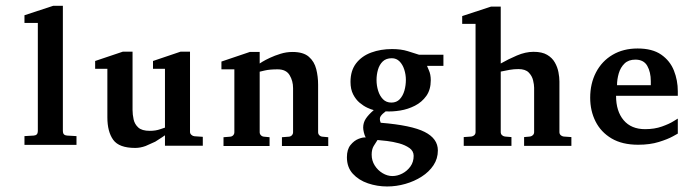

<svg xmlns="http://www.w3.org/2000/svg" viewBox="-20 -512 2399 674"><path d="M248.5 -3.4H65.9V-34.2L98.6 -36.1Q112.8 -37.1 112.8 -51.8V-431.6H65.9V-458.5L167 -491.7H200.7V-51.8Q200.7 -37.1 215.3 -36.1L248.5 -34.2Z M691.9 -0.5H559.1V-37.1L549.3 -30.3L524.9 -14.6L491.2 0.5Q472.7 7.3 454.6 7.3Q397.9 7.3 377.4 -21.2Q356.9 -49.8 356.9 -100.1V-270.5H314V-297.9L411.1 -330.6H445.3V-126Q445.3 -109.9 449 -93Q452.6 -76.2 465.3 -64.5Q478 -52.7 505.9 -52.7Q526.9 -52.7 543 -58.6L559.1 -64V-270.5H517.1V-297.9L613.8 -330.6H647V-48.8Q647 -43 651.9 -38.6Q656.7 -34.2 662.6 -33.7L691.9 -31.7V-0.5Z M1132.3 0.5H969.7V-30.3L994.1 -32.2Q1000.5 -32.7 1004.6 -37.1Q1008.8 -41.5 1008.8 -47.9V-202.6Q1008.8 -228 996.6 -248.3Q984.4 -268.6 954.6 -268.6Q927.2 -268.6 909.7 -264.6L891.6 -260.3V-47.9Q891.6 -41.5 896 -37.1Q900.4 -32.7 906.7 -32.2L926.3 -30.3V0.5H764.6V-30.3L788.1 -32.2Q794.4 -32.7 798.6 -37.1Q802.7 -41.5 802.7 -47.9V-268.6H757.3V-295.9L856.9 -329.6H891.6V-289.1L901.4 -295.4Q911.1 -301.3 927.7 -309.1Q944.3 -316.9 964.8 -323.2Q985.4 -329.6 1006.8 -329.6Q1044.9 -329.6 1064.2 -312.7Q1083.5 -295.9 1090.1 -269.5Q1096.7 -243.2 1096.7 -214.8V-47.9Q1096.7 -41.5 1101.1 -37.1Q1105.5 -32.7 1111.8 -32.2L1132.3 -30.3Z M1536.6 -280.8H1479L1485.4 -265.6Q1492.2 -251 1492.2 -230.5Q1492.2 -197.3 1476.6 -175.3Q1460.9 -153.3 1436.5 -140.9Q1412.1 -128.4 1384.8 -124Q1357.4 -119.6 1334 -121.1Q1322.3 -112.8 1316.4 -104.2Q1310.5 -95.7 1316.4 -81.1Q1424.8 -72.3 1470.9 -48.8Q1517.1 -25.4 1517.1 16.1Q1517.1 44.9 1501.7 68.1Q1486.3 91.3 1460.4 107.9Q1434.6 124.5 1403.1 133.5Q1371.6 142.6 1338.9 142.6Q1304.2 142.6 1271.7 131.6Q1239.3 120.6 1218.5 97.9Q1197.8 75.2 1197.8 40Q1197.8 12.7 1210.4 -2.9Q1223.1 -18.6 1239 -24.7Q1254.9 -30.8 1263.7 -29.3Q1259.3 -38.1 1257.1 -47.9Q1254.9 -57.6 1254.9 -64Q1254.9 -81.1 1263.9 -95Q1272.9 -108.9 1292 -125.5Q1283.2 -127.4 1269.5 -133.8Q1255.9 -140.1 1242.4 -151.4Q1229 -162.6 1219.7 -180.7Q1210.4 -198.7 1210.4 -224.6Q1210.4 -264.2 1230.2 -289.8Q1250 -315.4 1283.2 -327.6Q1316.4 -339.8 1356.4 -339.8Q1387.7 -339.8 1411.1 -332.5Q1434.6 -325.2 1451.2 -319.8H1536.6ZM1404.8 -231.9Q1404.8 -250 1399.2 -267.6Q1393.6 -285.2 1382.6 -296.4Q1371.6 -307.6 1355.5 -307.6Q1335.4 -307.6 1323.7 -296.4Q1312 -285.2 1306.9 -267.6Q1301.8 -250 1301.8 -231Q1301.8 -211.9 1307.4 -193.6Q1313 -175.3 1324.5 -163.6Q1335.9 -151.9 1354 -151.9Q1372.1 -151.9 1383.3 -163.8Q1394.5 -175.8 1399.7 -194.1Q1404.8 -212.4 1404.8 -231.9ZM1432.1 35.2Q1432.1 18.1 1417.2 7.6Q1402.3 -2.9 1380.9 -8.8Q1359.4 -14.6 1338.6 -17.1Q1317.9 -19.5 1305.2 -20.5Q1298.8 -11.2 1291.7 0.7Q1284.7 12.7 1284.7 30.8Q1284.7 51.8 1295.4 68.8Q1306.2 85.9 1323 95.9Q1339.8 106 1357.4 106Q1375 106 1392.1 97.2Q1409.2 88.4 1420.7 72.5Q1432.1 56.6 1432.1 35.2Z M1985.8 0H1819.8V-30.8L1840.8 -32.7Q1846.7 -33.7 1850.8 -37.8Q1855 -42 1855 -48.3V-204.1Q1855 -214.8 1851.3 -230.2Q1847.7 -245.6 1835.9 -257.6Q1824.2 -269.5 1799.8 -269.5Q1784.2 -269.5 1768.8 -266.8Q1753.4 -264.2 1737.8 -260.7V-48.3Q1737.8 -42 1741.9 -37.8Q1746.1 -33.7 1752.4 -32.7L1775.4 -30.8V0H1607.9V-30.8L1634.8 -32.7Q1641.1 -33.7 1645.3 -37.8Q1649.4 -42 1649.4 -48.3V-428.2H1602.5V-455.6L1703.6 -488.8H1737.8V-289.1Q1764.2 -304.2 1794.4 -317.1Q1824.7 -330.1 1853 -330.1Q1882.8 -330.1 1900.6 -319.6Q1918.5 -309.1 1927.7 -292.7Q1937 -276.4 1940.4 -258.5Q1943.8 -240.7 1943.8 -226.1V-48.3Q1943.8 -42 1948 -37.8Q1952.1 -33.7 1958.5 -32.7L1985.8 -30.8V0Z M2359.4 -43 2341.8 -33.2Q2324.2 -23.4 2293 -13.7Q2261.7 -3.9 2220.2 -3.9Q2164.1 -3.9 2126.7 -26.1Q2089.4 -48.3 2070.6 -85.7Q2051.8 -123 2051.8 -168.9Q2051.8 -218.8 2072.3 -258.1Q2092.8 -297.4 2130.4 -319.6Q2168 -341.8 2218.3 -341.8Q2270 -341.8 2301 -320.3Q2332 -298.8 2345.7 -264.4Q2359.4 -230 2359.4 -191.4V-175.8H2142.6Q2142.6 -121.6 2169.2 -90.1Q2195.8 -58.6 2244.6 -58.6Q2277.8 -58.6 2303.7 -67.9Q2329.6 -77.1 2344.2 -86.4L2359.4 -95.7ZM2264.6 -212.9V-227.1Q2264.6 -258.8 2252.2 -280.8Q2239.7 -302.7 2210.4 -302.7Q2186.5 -302.7 2172.4 -289.1Q2158.2 -275.4 2152.1 -254.4Q2146 -233.4 2146 -212.9Z"/></svg>

Font: MANDARAM
Style: Book
Weight: 400
Designer: CLT@C-DIT
Version: Version 1.28